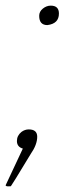

<svg xmlns="http://www.w3.org/2000/svg" viewBox="-45 -518 259 681"><path d="M123 -429Q94 -429 94 -462Q94 -477 107 -487.5Q120 -498 135 -498Q164 -498 164 -470Q164 -434 123 -429ZM-15 143Q-25 143 -25 139L36 9Q15 3 15 -18Q15 -37 31 -50Q43 -59 57 -59Q87 -59 87 -33Q87 -5 64 28Q-5 142 -6.5 142.5Q-8 143 -15 143Z"/></svg>

Font: YamahaIndonesia935. App Thin
Style: Italic
Weight: 100
Italic angle: -10°
Designer: Dalton Maag Ltd
Foundry: Dalton Maag Ltd
Version: Version 1.002; January 01, 2024; Regular/Italic